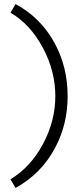

<svg xmlns="http://www.w3.org/2000/svg" viewBox="-20 -770 410 951"><path d="M32 -707 57 -750Q183 -682 252 -554Q315 -437 315 -293Q315 -153 252 -36Q184 91 57 161L32 118Q130 59 192 -55Q254 -170 254 -294Q254 -418 192 -534Q129 -651 32 -707Z"/></svg>

Font: Bellota
Style: Regular
Weight: 400
Designer: Kemie Guaida
Foundry: Kemie Guaida
Version: Version 1.000;PS 002.000;hotconv 1.0.70;makeotf.lib2.5.58329